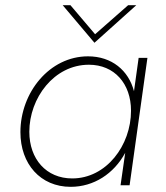

<svg xmlns="http://www.w3.org/2000/svg" viewBox="-20 -717 642 743"><path d="M253.5 6C343 6 420.5 -44.5 464.5 -125.5L446.5 0H481.5L550.5 -493H516.5L498.5 -364C477.5 -444.5 412.5 -499 320.5 -499C172 -499 59 -359.5 59 -205.5C59 -82.5 136.5 6 253.5 6ZM93.5 -207C93.5 -337.5 189 -466.5 324 -466.5C422.5 -466.5 487 -393.5 487 -288.5C487 -154.5 391.5 -26.5 259.5 -26.5C159 -26.5 93.5 -101.5 93.5 -207ZM222.5 -697 345.5 -551.5 507.5 -697H476L348 -584.5L252.5 -697Z"/></svg>

Font: HK Grotesk ExtraLight
Style: Italic
Weight: 200
Italic angle: -16°
Designer: Alfredo Marco Pradil
Foundry: Hanken Design Co.
Version: Version 3.001;FEAKit 1.0